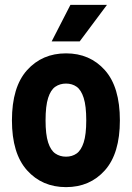

<svg xmlns="http://www.w3.org/2000/svg" viewBox="-20 -756 541 788"><path d="M29 -262Q29 -399 91 -468Q153 -537 251 -537Q349 -537 410.5 -468Q472 -399 472 -262Q472 -126 410.5 -57Q349 12 251 12Q153 12 91 -57Q29 -126 29 -262ZM167 -262Q167 -204 177.5 -171.5Q188 -139 207 -126Q226 -113 251 -113Q276 -113 294.5 -126Q313 -139 323.5 -171.5Q334 -204 334 -262Q334 -321 323.5 -354Q313 -387 294.5 -400Q276 -413 251 -413Q226 -413 207 -400Q188 -387 177.5 -354Q167 -321 167 -262ZM192 -586 269 -736H419L307 -586Z"/></svg>

Font: Radio Canada Condensed
Style: Bold
Weight: 700
Width: 3
Designer: Charles Daoud, Etienne Aubert Bonn, Alexandre Saumier Demers, Jacques Le Bailly
Foundry: Radio-Canada
Version: Version 2.104; ttfautohint (v1.8.4.7-5d5b);gftools[0.9.28.de